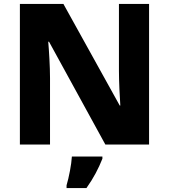

<svg xmlns="http://www.w3.org/2000/svg" viewBox="-20 -734 858 975"><path d="M737 0V-714H584V-374C584 -322 588 -241 591 -198H588L302 -714H81V0H234V-338C234 -395 229 -476 225 -522H229L515 0ZM500 72V61H345C343 100 330 167 318 207V221H419C456 169 480 122 500 72Z"/></svg>

Font: Noto Sans Thai Looped ExtraBold
Style: Regular
Weight: 800
Designer: Cadson Demak Team
Foundry: Cadson Demak Co., Ltd.
Version: Version 1.001